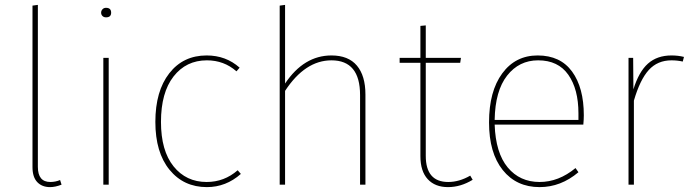

<svg xmlns="http://www.w3.org/2000/svg" viewBox="-20 -756 2837 786"><path d="M185 10Q152 10 132.5 -10.5Q113 -31 113 -72V-733L135 -736V-73Q135 -11 186 -11Q207 -11 226 -19L232 0Q206 10 185 10Z M414 -724Q435 -724 435 -704Q435 -685 414 -685Q405 -685 399.5 -690.5Q394 -696 394 -704Q394 -712 399.5 -718Q405 -724 414 -724ZM425 -519V0H403V-519Z M826 -529Q905 -529 961 -479L948 -464Q897 -509 827 -509Q742 -509 690.5 -443Q639 -377 639 -257Q639 -139 690.5 -75Q742 -11 826 -11Q898 -11 953 -59L966 -44Q905 10 827 10Q732 10 674 -61Q616 -132 616 -257Q616 -383 673 -456Q730 -529 826 -529Z M1337 -529Q1406 -529 1441 -487.5Q1476 -446 1476 -369V0H1454V-367Q1454 -509 1337 -509Q1229 -509 1147 -384V0H1125V-733L1147 -736V-414Q1224 -529 1337 -529Z M1905 -37 1915 -20Q1866 10 1814 10Q1761 10 1731 -22.5Q1701 -55 1701 -117V-499H1616V-519H1701V-650L1723 -652V-519H1867L1864 -499H1723V-118Q1723 -11 1815 -11Q1860 -11 1905 -37Z M2370 -284Q2370 -268 2368 -246H2005Q2009 -130 2058.5 -70.5Q2108 -11 2189 -11Q2267 -11 2336 -68L2348 -51Q2276 10 2189 10Q2094 10 2038 -60Q1982 -130 1982 -255Q1982 -382 2036 -455.5Q2090 -529 2181 -529Q2274 -529 2322 -463Q2370 -397 2370 -284ZM2348 -265V-292Q2348 -391 2306.5 -450Q2265 -509 2183 -509Q2105 -509 2056 -446.5Q2007 -384 2005 -265Z M2729 -529Q2756 -529 2780 -523L2775 -504Q2753 -509 2729 -509Q2672 -509 2636 -469.5Q2600 -430 2575 -344V0H2553V-519H2572L2573 -390Q2595 -462 2632.5 -495.5Q2670 -529 2729 -529Z"/></svg>

Font: FiraGO Thin
Style: Regular
Weight: 100
Designer: bBox Type
Foundry: bBox Type GmbH
Version: Version 1.001;PS 001.001;hotconv 1.0.88;makeotf.lib2.5.64775